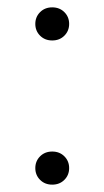

<svg xmlns="http://www.w3.org/2000/svg" viewBox="-20 -496 284 522"><path d="M89 -463Q102 -476 122 -476Q142 -476 155 -463Q168 -450 168 -431Q168 -412 155 -399Q142 -386 122 -386Q102 -386 89 -399Q76 -412 76 -431Q76 -450 89 -463ZM89 -71Q102 -84 122 -84Q142 -84 155 -71Q168 -58 168 -39Q168 -20 155 -7Q142 6 122 6Q102 6 89 -7Q76 -20 76 -39Q76 -58 89 -71Z"/></svg>

Font: Post Grotesk Light
Style: Light
Weight: 300
Version: Version 1.0